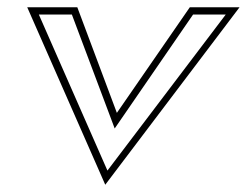

<svg xmlns="http://www.w3.org/2000/svg" viewBox="-20 -471 680 529"><path d="M55 -451 270 38 640 -451H503L302 -160L193 -451ZM87 -431H178L296 -117L512 -431H602L276 -1Z"/></svg>

Font: Charger Pro
Style: OlObl
Weight: 900
Designer: Jasper
Foundry: Cannot Into Space Fonts
Version: Version 1.09